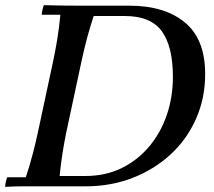

<svg xmlns="http://www.w3.org/2000/svg" viewBox="-24 -722 831 744"><path d="M282 -700H477Q614 -700 692.5 -635Q771 -570 771 -435Q771 -342 736 -262.5Q701 -183 638 -124.5Q575 -66 490.5 -33Q406 0 308 0H133Q99 0 65 0Q31 0 -4 2Q-4 -6 -1.5 -17Q1 -28 4 -35H76Q91 -80 103 -126Q115 -172 123 -210L183 -490Q191 -528 198 -570.5Q205 -613 210 -665H138Q138 -673 140.5 -684Q143 -695 146 -702Q180 -701 214 -700.5Q248 -700 282 -700ZM207 -40H307Q384 -40 446 -70Q508 -100 553 -153Q598 -206 622 -275.5Q646 -345 646 -424Q646 -542 603 -601Q560 -660 459 -660H339Q324 -614 314 -577Q304 -540 293 -490L233 -210Q225 -171 218.5 -130Q212 -89 207 -40Z"/></svg>

Font: Poltawski Nowy
Style: Italic
Weight: 400
Italic angle: -12°
Designer: Adam Pótawski, Mateusz Machalski, Borys Kosmynka, Ania Wieluska
Foundry: Capitalics.wtf
Version: Version 1.001;gftools[0.9.25]